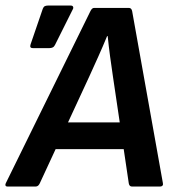

<svg xmlns="http://www.w3.org/2000/svg" viewBox="-30 -684 645 704"><path d="M-2.6 0Q-8 0 -9.6 -3.2Q-11.3 -6.4 -9 -11.7L301.6 -643.3Q307.3 -655 315 -655H442.4Q452.1 -655 454.5 -643.3L567.3 -12.4Q568.7 -6.7 565.7 -3.3Q562.6 0 557 0H453.9Q444.2 0 442.2 -11.7L384.2 -402.8Q378.9 -438.8 373.7 -476.6Q368.6 -514.4 364.9 -551.4H362.6Q347.3 -514.1 330.8 -477.4Q314.3 -440.7 297 -402.7L115.8 -11.7Q113.5 -6.7 109.8 -3.3Q106.1 0 100.5 0ZM155.5 -137.3 193.3 -235.2H432.4L441 -137.3ZM89.9 -507.6Q77.5 -507.6 82.2 -521.6L126.9 -651.9Q129.6 -658.9 134 -661.2Q138.3 -663.6 145.3 -663.6H229.5Q236.2 -663.6 238.1 -658.9Q239.9 -654.2 236.2 -648.5L171.7 -519.3Q168.4 -512.6 163.2 -510.1Q158 -507.6 151.6 -507.6Z"/></svg>

Font: Sofia Sans Hairline
Style: Italic
Weight: 1
Italic angle: -9°
Designer: Botio Nikoltchev, Ani Petrova
Foundry: lettersoup
Version: Version 4.102